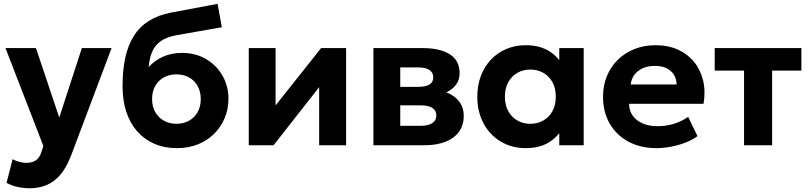

<svg xmlns="http://www.w3.org/2000/svg" viewBox="-20 -755 4208 998"><path d="M135.5 223.5Q103.5 223.5 72.5 217Q41.5 210.5 14 195.5L45.5 72.5Q61.5 81.5 80.8 86.5Q100 91.5 116.5 91.5Q146.5 91.5 166 78.5Q185.5 65.5 195 36L205.5 4L8.5 -505H167L288 -144L405.5 -505H560L348 57.5Q323 120.5 290.5 156.8Q258 193 219 208.2Q180 223.5 135.5 223.5Z M899 15Q835.5 15 783.5 -7.2Q731.5 -29.5 694.2 -71Q657 -112.5 637 -172.2Q617 -232 617 -307Q617 -390 631.2 -455Q645.5 -520 675.5 -568Q705.5 -616 753.5 -646.2Q801.5 -676.5 869 -689.5L1111 -735L1133 -613.5L897.5 -572Q846 -562.5 816 -541.5Q786 -520.5 771.5 -487.2Q757 -454 752.5 -406.5Q784 -440.5 827.2 -460.2Q870.5 -480 925.5 -480Q996.5 -480 1051 -448Q1105.5 -416 1136.5 -361.8Q1167.5 -307.5 1167.5 -242Q1167.5 -188.5 1148.2 -142Q1129 -95.5 1093.5 -60Q1058 -24.5 1009 -4.8Q960 15 899 15ZM897.5 -111.5Q933 -111.5 961.8 -127.2Q990.5 -143 1007 -171.8Q1023.5 -200.5 1023.5 -240Q1023.5 -279.5 1007 -308.5Q990.5 -337.5 962 -353Q933.5 -368.5 897.5 -368.5Q861 -368.5 832.2 -353Q803.5 -337.5 787 -308.5Q770.5 -279.5 770.5 -240Q770.5 -200.5 787.2 -171.8Q804 -143 832.8 -127.2Q861.5 -111.5 897.5 -111.5Z M1273 0V-505H1412.5V-207L1649 -505H1779V0H1639V-302L1402 0Z M1921 0V-505H2178Q2267 -505 2318 -472.8Q2369 -440.5 2369 -375Q2369 -341 2351.8 -316.8Q2334.5 -292.5 2305.2 -277.5Q2276 -262.5 2239 -256.5L2237 -289Q2308.5 -281.5 2349.5 -245.8Q2390.5 -210 2390.5 -153Q2390.5 -105.5 2366.5 -71.2Q2342.5 -37 2296.5 -18.5Q2250.5 0 2185 0ZM2060.5 -101H2166Q2205.5 -101 2226.8 -114.8Q2248 -128.5 2248 -155Q2248 -180.5 2227.2 -194Q2206.5 -207.5 2166 -207.5H2046V-303.5H2153.5Q2191 -303.5 2211.5 -315.2Q2232 -327 2232 -353Q2232 -379 2211.2 -391.8Q2190.5 -404.5 2153.5 -404.5H2060.5Z M2713 15Q2640.5 15 2583.5 -18.8Q2526.5 -52.5 2493.8 -113Q2461 -173.5 2461 -252.5Q2461 -312 2479.8 -361Q2498.5 -410 2532.5 -445.8Q2566.5 -481.5 2612.8 -500.8Q2659 -520 2713 -520Q2785 -520 2834.8 -489Q2884.5 -458 2907.5 -408L2887 -376.5V-505H3014V0H2887V-128.5L2907.5 -97Q2884.5 -47 2834.8 -16Q2785 15 2713 15ZM2736.5 -111.5Q2774.5 -111.5 2804.5 -128.8Q2834.5 -146 2851.8 -177.5Q2869 -209 2869 -252.5Q2869 -296 2851.8 -327.5Q2834.5 -359 2804.5 -376.2Q2774.5 -393.5 2736.5 -393.5Q2699 -393.5 2669 -376.2Q2639 -359 2621.8 -327.5Q2604.5 -296 2604.5 -252.5Q2604.5 -209 2621.8 -177.5Q2639 -146 2669 -128.8Q2699 -111.5 2736.5 -111.5Z M3392 15Q3309.5 15 3247 -18.5Q3184.5 -52 3149.5 -112Q3114.5 -172 3114.5 -252.5Q3114.5 -311 3134.8 -360Q3155 -409 3191.8 -444.8Q3228.5 -480.5 3278.2 -500.2Q3328 -520 3387.5 -520Q3453 -520 3503.8 -497Q3554.5 -474 3588 -432.8Q3621.5 -391.5 3634.8 -336Q3648 -280.5 3637 -215.5H3250Q3250 -180.5 3268.2 -154.5Q3286.5 -128.5 3319.8 -113.8Q3353 -99 3397.5 -99Q3441.5 -99 3481.5 -111Q3521.5 -123 3557 -147.5L3605.5 -47.5Q3581.5 -29 3545.5 -14.8Q3509.5 -0.5 3469.2 7.2Q3429 15 3392 15ZM3258.5 -316H3497Q3495.5 -360.5 3465.8 -386.5Q3436 -412.5 3384 -412.5Q3332 -412.5 3297.8 -386.5Q3263.5 -360.5 3258.5 -316Z M3847.5 0V-388H3695V-505H4145.5V-388H3993.5V0Z"/></svg>

Font: Geologica SemiBold
Style: Regular
Weight: 600
Designer: Sindre Bremnes, Frode Helland
Foundry: Monokrom Skriftforlag AS
Version: Version 1.010;gftools[0.9.28]